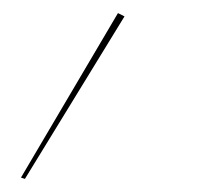

<svg xmlns="http://www.w3.org/2000/svg" viewBox="-20 -113 307 293"><path d="M160 -93 12 158 18 160 170 -88Z"/></svg>

Font: Jost* 200 Hairline Italic
Style: Italic
Weight: 100
Italic angle: -10°
Version: Version 3.200; ttfautohint (v0.97) -l 8 -r 50 -G 200 -x 14 -